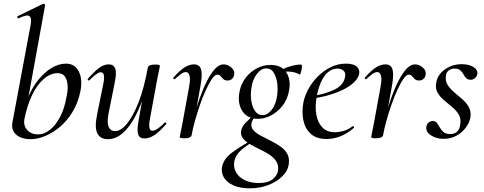

<svg xmlns="http://www.w3.org/2000/svg" viewBox="-20 -746 2642 1047"><path d="M149 13Q96 13 68 -12Q40 -37 48 -80L147 -610Q154 -649 140 -658.5Q126 -668 81 -646Q77 -645 75 -651Q73 -657 77 -658L214 -725Q219 -727 223 -723Q227 -719 226 -717L113 -96Q107 -60 129 -36.5Q151 -13 189 -13Q220 -13 251.5 -37.5Q283 -62 307.5 -108Q332 -154 343 -220Q351 -255 348.5 -283.5Q346 -312 333.5 -329.5Q321 -347 294 -347Q255 -347 218.5 -315.5Q182 -284 155 -227.5Q128 -171 113 -96L106 -116Q115 -173 137.5 -224.5Q160 -276 192.5 -315Q225 -354 263 -376.5Q301 -399 340 -399Q387 -399 409 -357.5Q431 -316 419 -251Q406 -186 376 -136.5Q346 -87 306.5 -54Q267 -21 225.5 -4Q184 13 149 13Z M569 13Q527 13 511 -18.5Q495 -50 509 -119L545 -297Q550 -327 545.5 -339.5Q541 -352 529 -352Q519 -352 503 -340Q487 -328 468 -309Q464 -305 460 -309Q456 -313 460 -317Q493 -355 519.5 -375Q546 -395 573 -395Q599 -395 608 -373Q617 -351 606 -297L574 -138Q562 -83 571.5 -57Q581 -31 608 -31Q639 -31 672.5 -71.5Q706 -112 736 -189Q766 -266 786 -377L800 -376Q781 -259 745.5 -171.5Q710 -84 665 -35.5Q620 13 569 13ZM768 9Q741 9 733.5 -13Q726 -35 735 -84L786 -377Q789 -394 826 -394Q842 -394 847 -392Q852 -390 852 -387Q852 -384 847 -361Q842 -338 837 -312L796 -89Q787 -33 812 -33Q823 -33 840 -44.5Q857 -56 878 -77Q881 -81 885 -76.5Q889 -72 886 -69Q851 -29 823 -10Q795 9 768 9Z M1025 -9 1015 -10Q1024 -57 1038 -110Q1052 -163 1070 -213.5Q1088 -264 1109 -305Q1130 -346 1152.5 -370.5Q1175 -395 1199 -395Q1213 -395 1227.5 -387.5Q1242 -380 1251 -367Q1260 -354 1257 -338Q1255 -325 1245.5 -316Q1236 -307 1221 -307Q1206 -307 1197.5 -315Q1189 -323 1182.5 -331Q1176 -339 1165 -339Q1152 -339 1136 -316Q1120 -293 1103 -256Q1086 -219 1070.5 -174.5Q1055 -130 1043 -86.5Q1031 -43 1025 -9ZM986 8Q970 8 965 6Q960 4 960 1Q960 -2 965.5 -26Q971 -50 975 -74L1011 -271Q1017 -304 1015.5 -321Q1014 -338 1008 -345.5Q1002 -353 993 -353Q981 -353 965.5 -341.5Q950 -330 934 -315Q931 -312 927 -316Q923 -320 926 -323Q958 -360 985 -377.5Q1012 -395 1038 -395Q1057 -395 1067.5 -384Q1078 -373 1079.5 -347Q1081 -321 1073 -276L1025 -9Q1022 8 986 8Z M1342 281Q1288 281 1252 264.5Q1216 248 1200.5 221Q1185 194 1191 163Q1200 119 1246.5 85Q1293 51 1354 18L1361 26Q1339 39 1316.5 55Q1294 71 1278 90.5Q1262 110 1257 138Q1253 170 1268.5 196Q1284 222 1316 237Q1348 252 1391 252Q1444 252 1470 229Q1496 206 1497 175Q1498 148 1482.5 128Q1467 108 1442.5 93Q1418 78 1390.5 65Q1363 52 1339.5 38Q1316 24 1303.5 6.5Q1291 -11 1295 -34Q1300 -57 1320.5 -78Q1341 -99 1371 -123L1381 -115Q1370 -110 1361.5 -97.5Q1353 -85 1351 -72Q1348 -50 1363 -34.5Q1378 -19 1402.5 -6Q1427 7 1455 21Q1483 35 1507.5 51.5Q1532 68 1545.5 91Q1559 114 1555 146Q1551 184 1520.5 214.5Q1490 245 1443.5 263Q1397 281 1342 281ZM1386 -98Q1346 -98 1321 -118.5Q1296 -139 1287 -172.5Q1278 -206 1286 -246Q1294 -288 1319 -321Q1344 -354 1380 -373Q1416 -392 1456 -392Q1498 -392 1522.5 -372Q1547 -352 1555.5 -319Q1564 -286 1555 -246Q1546 -201 1519.5 -168Q1493 -135 1458 -116.5Q1423 -98 1386 -98ZM1411 -118Q1438 -118 1461 -146.5Q1484 -175 1491 -224Q1496 -256 1492 -290Q1488 -324 1473.5 -348.5Q1459 -373 1432 -373Q1404 -373 1380.5 -342.5Q1357 -312 1351 -266Q1345 -229 1350.5 -195Q1356 -161 1371.5 -139.5Q1387 -118 1411 -118ZM1494 -346 1493 -353Q1523 -372 1558 -383Q1593 -394 1621 -394Q1626 -394 1626.5 -385Q1627 -376 1624.5 -365Q1622 -354 1619 -346Q1616 -338 1613 -340Q1590 -354 1556.5 -355.5Q1523 -357 1494 -346Z M1761 12Q1706 12 1675 -16Q1644 -44 1634.5 -89Q1625 -134 1634 -185Q1641 -223 1662 -261Q1683 -299 1714 -330Q1745 -361 1784 -380Q1823 -399 1867 -399Q1905 -399 1923.5 -384.5Q1942 -370 1939 -345Q1935 -321 1911.5 -298Q1888 -275 1851 -257Q1814 -239 1768 -226Q1722 -213 1674 -208L1676 -221Q1751 -232 1802 -256.5Q1853 -281 1861 -324Q1867 -349 1853.5 -360.5Q1840 -372 1820 -372Q1790 -372 1767 -351Q1744 -330 1729 -295Q1714 -260 1707 -218Q1697 -164 1705 -120.5Q1713 -77 1738 -51Q1763 -25 1805 -25Q1828 -25 1853.5 -32Q1879 -39 1903 -58Q1905 -60 1908.5 -56Q1912 -52 1910 -49Q1872 -16 1834.5 -2Q1797 12 1761 12Z M2069 -9 2059 -10Q2068 -57 2082 -110Q2096 -163 2114 -213.5Q2132 -264 2153 -305Q2174 -346 2196.5 -370.5Q2219 -395 2243 -395Q2257 -395 2271.5 -387.5Q2286 -380 2295 -367Q2304 -354 2301 -338Q2299 -325 2289.5 -316Q2280 -307 2265 -307Q2250 -307 2241.5 -315Q2233 -323 2226.5 -331Q2220 -339 2209 -339Q2196 -339 2180 -316Q2164 -293 2147 -256Q2130 -219 2114.5 -174.5Q2099 -130 2087 -86.5Q2075 -43 2069 -9ZM2030 8Q2014 8 2009 6Q2004 4 2004 1Q2004 -2 2009.5 -26Q2015 -50 2019 -74L2055 -271Q2061 -304 2059.5 -321Q2058 -338 2052 -345.5Q2046 -353 2037 -353Q2025 -353 2009.5 -341.5Q1994 -330 1978 -315Q1975 -312 1971 -316Q1967 -320 1970 -323Q2002 -360 2029 -377.5Q2056 -395 2082 -395Q2101 -395 2111.5 -384Q2122 -373 2123.5 -347Q2125 -321 2117 -276L2069 -9Q2066 8 2030 8Z M2399 11Q2359 11 2330 -8Q2301 -27 2305 -54Q2307 -70 2317.5 -78Q2328 -86 2340 -86Q2355 -86 2363 -75Q2371 -64 2378.5 -50.5Q2386 -37 2398.5 -26Q2411 -15 2435 -15Q2459 -15 2473 -28.5Q2487 -42 2490 -69Q2495 -100 2481 -122.5Q2467 -145 2444.5 -163.5Q2422 -182 2400 -200.5Q2378 -219 2365.5 -242Q2353 -265 2359 -297Q2364 -326 2384.5 -348.5Q2405 -371 2434.5 -383.5Q2464 -396 2497 -396Q2536 -396 2561 -381Q2586 -366 2583 -343Q2580 -327 2569 -319Q2558 -311 2548 -311Q2530 -311 2521.5 -320.5Q2513 -330 2506.5 -342Q2500 -354 2489.5 -363Q2479 -372 2458 -372Q2440 -372 2427 -362Q2414 -352 2412 -335Q2407 -306 2420.5 -284Q2434 -262 2456.5 -243Q2479 -224 2501.5 -204.5Q2524 -185 2537 -161Q2550 -137 2545 -105Q2540 -77 2520 -50Q2500 -23 2469 -6Q2438 11 2399 11Z"/></svg>

Font: Cormorant Light Medium
Style: Italic
Weight: 500
Italic angle: -10°
Version: Version 4.000